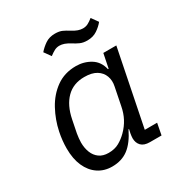

<svg xmlns="http://www.w3.org/2000/svg" viewBox="-173 -850 929 985"><g transform="rotate(-30 291.5 -357.0)"><path d="M506 0H437Q403 0 386.5 -17Q370 -34 370 -62Q370 -68 371 -75Q372 -82 373 -89L378 -112H375Q344 -48 304.5 -18Q265 12 208 12Q161 12 125.5 -12Q90 -36 70.5 -80Q51 -124 51 -185Q51 -208 53.5 -232Q56 -256 61 -280Q74 -343 105 -400Q136 -457 185.5 -492.5Q235 -528 303 -528Q350 -528 388.5 -504.5Q427 -481 438 -432H442L459 -516H536L446 -68H519ZM227 -58Q263 -58 289 -72.5Q315 -87 337 -109Q363 -135 379 -165.5Q395 -196 402 -233L423 -338Q430 -370 420 -397.5Q410 -425 383.5 -441.5Q357 -458 312 -458Q247 -458 206 -417Q165 -376 150 -301L135 -226Q133 -213 131.5 -200Q130 -187 130 -175Q130 -142 140.5 -115.5Q151 -89 172.5 -73.5Q194 -58 227 -58ZM421 -612Q396 -612 378.5 -620Q361 -628 347 -637Q325 -651 310 -656Q295 -661 282 -661Q266 -661 252.5 -654Q239 -647 222 -634L194 -673Q211 -693 235 -709.5Q259 -726 293 -726Q319 -726 336 -718Q353 -710 367 -701Q389 -687 404 -682Q419 -677 432 -677Q449 -677 462.5 -684Q476 -691 492 -704L520 -665Q504 -645 479.5 -628.5Q455 -612 421 -612Z"/></g></svg>

Font: IBM Plex Sans
Style: Italic
Weight: 400
Italic angle: -11.31°
Designer: Mike Abbink, Paul van der Laan, Pieter van Rosmalen
Foundry: Bold Monday
Version: Version 3.201